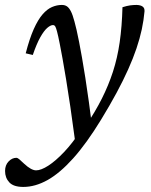

<svg xmlns="http://www.w3.org/2000/svg" viewBox="-73 -484 598 758"><path d="M56.5 -267 28.5 -273.5Q43.5 -331.5 60.2 -369Q77 -406.5 95 -427.2Q113 -448 132.2 -456.2Q151.5 -464.5 171 -464.5Q183 -464.5 191.2 -459Q199.5 -453.5 206.8 -439.5Q214 -425.5 221 -399Q228.5 -373 239.2 -318.8Q250 -264.5 263.8 -177.5Q277.5 -90.5 293 34L225 84Q214 1.5 204.8 -61.8Q195.5 -125 187.8 -171.5Q180 -218 174 -252Q168 -286 163 -310.5Q156.5 -343.5 152.2 -359.5Q148 -375.5 144.8 -380.2Q141.5 -385 136 -385Q126.5 -385 113.5 -373.8Q100.5 -362.5 86 -336.8Q71.5 -311 56.5 -267ZM246 31 267 10.5Q303 -43 329 -94.5Q355 -146 372.8 -200.5Q390.5 -255 399.5 -317.2Q408.5 -379.5 410.5 -455.5Q428 -461 440.8 -462.8Q453.5 -464.5 466.5 -464.5Q482 -464 490.2 -458Q498.5 -452 497.5 -439Q494.5 -404.5 486.8 -368.2Q479 -332 465.8 -292.8Q452.5 -253.5 433 -210Q413.5 -166.5 387 -117.2Q360.5 -68 326 -11.5Q268.5 82.5 216 141Q163.5 199.5 114.8 226.8Q66 254 19 254Q-19.5 254 -36.2 236Q-53 218 -53 191Q-53 168 -39.2 153.5Q-25.5 139 -8 139Q-4 139 2.8 144.5Q9.5 150 23 163Q36.5 175.5 48.2 182Q60 188.5 69.5 188.5Q89 188.5 117.8 170Q146.5 151.5 180 116.2Q213.5 81 246 31Z"/></svg>

Font: Newsreader 14pt
Style: Italic
Weight: 400
Italic angle: -17°
Designer: Hugues Gentile
Foundry: Production Type
Version: Version 1.003